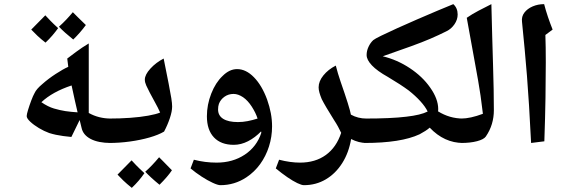

<svg xmlns="http://www.w3.org/2000/svg" viewBox="-20 -835 2750 928"><path d="M516 -144Q455 -144 418 -163.5Q381 -183 374 -218L365 -255L325 -173Q304 -175 285.5 -177.5Q267 -180 250.5 -183.5Q234 -187 218 -192Q193 -201 168 -216Q143 -231 126 -247Q109 -263 109 -274Q109 -282 115.5 -303.5Q122 -325 131 -349Q140 -373 147 -385Q156 -405 185 -429Q213 -454 249 -477.5Q285 -501 310 -512L305 -552Q331 -572 347.5 -584Q364 -596 378 -605.5Q392 -615 409 -625Q409 -541 409 -457Q409 -373 409 -289Q457 -262 516 -262Q524 -262 524 -254V-152Q524 -144 516 -144ZM355 -292Q349 -316 342 -348.5Q335 -381 326 -422Q233 -391 180 -341Q212 -319 241 -310.5Q270 -302 296 -298Q310 -296 324.5 -294.5Q339 -293 355 -292ZM334 -644Q313 -661 296 -676Q279 -691 265 -706Q284 -723 300.5 -740.5Q317 -758 332 -776Q341 -766 357 -751Q373 -736 395 -714Q368 -677 334 -644ZM200 -629Q178 -646 161 -662Q144 -678 131 -692Q148 -709 165 -726.5Q182 -744 199 -761Q208 -751 223.5 -735Q239 -719 261 -699Q248 -681 233 -663.5Q218 -646 200 -629Z M507 -144Q499 -144 499 -152V-254Q499 -262 507 -262Q560 -262 609 -265.5Q658 -269 696.5 -276Q735 -283 754 -291Q744 -314 728 -342.5Q712 -371 704 -387Q694 -406 687 -421.5Q680 -437 680 -450Q680 -474 707 -503.5Q734 -533 771 -552Q786 -477 795 -431.5Q804 -386 808 -360.5Q812 -335 812 -320Q812 -297 801 -264Q790 -231 773 -199Q746 -183 702.5 -170.5Q659 -158 608 -151Q557 -144 507 -144ZM751 58Q708 23 682 -5Q714 -33 749 -75Q752 -72 767.5 -56.5Q783 -41 811 -12Q801 3 786 20.5Q771 38 751 58ZM617 73Q592 53 575.5 37Q559 21 548 9Q565 -8 582 -25.5Q599 -43 616 -60Q622 -53 637.5 -37Q653 -21 678 2Q665 21 650 38.5Q635 56 617 73Z M1045 60Q1033 60 1008 48.5Q983 37 954.5 18.5Q926 0 901 -21L917 -63Q944 -56 971.5 -52.5Q999 -49 1027 -49Q1105 -49 1163 -87.5Q1221 -126 1243 -193L1242 -200Q1213 -170 1179 -152.5Q1145 -135 1110 -135Q1048 -135 1014 -171Q980 -207 980 -273Q980 -329 1001 -382.5Q1022 -436 1056 -468Q1089 -501 1126 -501Q1169 -501 1207.5 -461.5Q1246 -422 1271 -354Q1283 -320 1289 -288Q1295 -256 1295 -224Q1295 -174 1280 -127Q1265 -80 1237.5 -42Q1210 -4 1171 22Q1114 60 1045 60ZM1130 -245Q1153 -245 1176.5 -249.5Q1200 -254 1225 -262Q1216 -290 1197 -319.5Q1178 -349 1155 -365Q1131 -381 1109 -381Q1084 -381 1065 -367.5Q1046 -354 1038 -333Q1034 -321 1034 -306Q1034 -276 1059 -260.5Q1084 -245 1130 -245Z M1449 60Q1438 60 1417 50Q1396 40 1369 21.5Q1342 3 1313 -21L1329 -63Q1356 -56 1381.5 -52.5Q1407 -49 1430 -49Q1504 -49 1555 -86Q1606 -123 1629 -193Q1622 -208 1613.5 -223.5Q1605 -239 1595 -254Q1573 -289 1558 -314.5Q1543 -340 1535 -356Q1528 -373 1524 -387Q1520 -401 1520 -413Q1520 -442 1543 -470.5Q1566 -499 1603 -518Q1608 -499 1613.5 -480Q1619 -461 1626 -441Q1648 -378 1660.5 -338Q1673 -298 1676 -281Q1710 -262 1751 -262Q1759 -262 1759 -254V-152Q1759 -144 1751 -144Q1714 -144 1677 -163Q1666 -97 1634 -46.5Q1602 4 1554.5 32Q1507 60 1449 60Z M1742 -144Q1734 -144 1734 -152V-254Q1734 -262 1742 -262Q1872 -262 1944 -271Q2014 -279 2047 -296Q2036 -319 2012 -345.5Q1988 -372 1955 -398Q1936 -412 1911.5 -428Q1887 -444 1855 -463Q1803 -492 1777.5 -519Q1752 -546 1752 -569Q1752 -589 1761 -608.5Q1770 -628 1784 -641Q1791 -647 1822.5 -662.5Q1854 -678 1899.5 -698.5Q1945 -719 1995.5 -741Q2046 -763 2092.5 -782.5Q2139 -802 2171 -815Q2192 -796 2192 -765Q2192 -740 2176.5 -717.5Q2161 -695 2138 -684Q2100 -665 2060.5 -648Q2021 -631 1967 -611.5Q1913 -592 1830 -563Q1900 -546 1961 -505.5Q2022 -465 2059 -412Q2098 -357 2098 -308Q2098 -299 2097 -297Q2153 -262 2218 -262Q2227 -262 2227 -254V-152Q2227 -144 2218 -144Q2173 -144 2132.5 -162.5Q2092 -181 2057 -218Q2048 -210 2035.5 -202Q2023 -194 2008 -186Q1918 -144 1742 -144Z M2209 -144Q2201 -144 2201 -152V-254Q2201 -262 2209 -262Q2253 -262 2314 -285Q2310 -314 2306.5 -343.5Q2303 -373 2298 -402Q2294 -431 2278 -517.5Q2262 -604 2236 -749Q2262 -767 2292.5 -783Q2323 -799 2355 -815Q2357 -733 2359 -659.5Q2361 -586 2363 -522Q2365 -458 2366 -403.5Q2367 -349 2367 -302Q2367 -268 2357.5 -236Q2348 -204 2328 -175Q2318 -161 2285.5 -152.5Q2253 -144 2209 -144Z M2547 -144Q2542 -247 2537 -325Q2532 -403 2527 -468.5Q2522 -534 2516 -596Q2510 -658 2503 -730Q2500 -755 2514.5 -774Q2529 -793 2554.5 -804Q2580 -815 2610 -815Q2618 -784 2628.5 -753Q2639 -722 2651 -692L2616 -666Q2618 -611 2618 -534.5Q2618 -458 2616.5 -362Q2615 -266 2611 -152Z"/></svg>

Font: Noto Naskh Arabic UI
Style: Regular
Weight: 400
Designer: Monotype Design Team, David Williams, Mohamad Dakak and Nizar Qandah
Foundry: Monotype Imaging Inc.
Version: Version 2.014